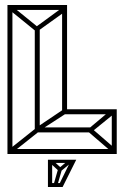

<svg xmlns="http://www.w3.org/2000/svg" viewBox="-20 -620 495 773"><path d="M23 0 10 -13 122 -102 135 -89ZM10 0V-600H30V0ZM120 -97V-511H140V-97ZM122 -496 10 -587 23 -600 135 -509ZM230 -160V-588H250V-160ZM20 0V-20H443V0ZM141 -95 126 -106 236 -180 249 -165ZM126 -87V-107H350V-87ZM236 -160V-180H440V-160ZM429 -9 329 -95 345 -107 443 -22ZM347 -87 330 -96 430 -180 443 -165ZM430 0V-180H450V0ZM20 -600H250V-580H20ZM236 -593 247 -577 134 -496 121 -509ZM173 133V29H190V133ZM176 31 190 23 228 58 214 66ZM176 133 181 117H231L227 133ZM195 126 216 53H232L211 126ZM173 36V23H270V36ZM213 133 267 23H287L232 133ZM214 60 258 23 269 33 223 71Z"/></svg>

Font: Octagon Variable
Style: Regular
Weight: 400
Designer: Alexander Royter, Emma Schmalisch, Felix Willnauer, Friederike Temme, Greta Wachholz, Jason Tsiakas, Julia Baskal, Julia
Foundry: Type Design @ HAW Hamburg
Version: Version 1.000